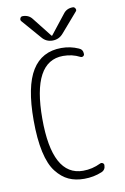

<svg xmlns="http://www.w3.org/2000/svg" viewBox="-103 -1014 706 1084"><g transform="rotate(-10 250.0 -472.5)"><path d="M393.6 -955.1Q403.3 -955.1 408.2 -945.3Q413.1 -935.5 406.2 -928.7L311.5 -819.3Q287.1 -790 249.5 -790Q211.9 -790 188.5 -819.3L93.8 -928.7Q87.9 -935.5 91.8 -945.3Q95.7 -955.1 106.4 -955.1Q141.6 -955.1 161.1 -928.7L248 -818.4Q249 -817.4 250 -817.4L252 -818.4L338.9 -928.7Q358.4 -955.1 393.6 -955.1ZM290 9.8Q240.2 9.8 201.7 -7.8Q163.1 -25.4 130.9 -66.4Q98.6 -107.4 82 -182.6Q65.4 -257.8 65.4 -365.2Q65.4 -558.6 121.6 -649.4Q177.7 -740.2 290 -740.2Q341.8 -740.2 387.7 -719.7Q410.2 -710.9 410.2 -684.6Q410.2 -676.8 403.3 -672.4Q396.5 -668 387.7 -671.9Q344.7 -694.3 292 -694.3Q115.2 -694.3 115.2 -365.2Q115.2 -36.1 292 -36.1Q344.7 -36.1 392.6 -59.6Q400.4 -63.5 407.7 -59.1Q415 -54.7 415 -46.9Q415 -19.5 391.6 -9.8Q344.7 9.8 290 9.8Z"/></g></svg>

Font: Rounded-X Mgen+ 1m light
Style: Regular
Weight: 200
Designer: [Source Han Sans]
Ryoko NISHIZUKA  (kana & ideographs); Paul D. Hunt (Latin, Greek & Cyrillic); Wenlong ZHANG  (bopomofo
Version: Version 1.059.20150602